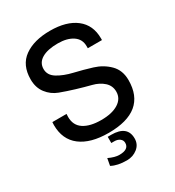

<svg xmlns="http://www.w3.org/2000/svg" viewBox="-211 -820 1049 1150"><g transform="rotate(-30 313.5 -244.5)"><path d="M314 -696Q427 -696 491.5 -646Q556 -596 556 -504V-492H458V-507Q458 -555 419 -581Q380 -607 316 -607Q245 -607 205.5 -583.5Q166 -560 166 -516Q166 -473 208 -447.5Q250 -422 310 -408Q370 -394 430 -375.5Q490 -357 532 -315Q574 -273 574 -205Q574 10 313 10Q189 10 120.5 -42.5Q52 -95 52 -195Q52 -206 53 -215H151Q150 -206 150 -194Q150 -136 193.5 -107.5Q237 -79 314 -79Q389 -79 432.5 -106.5Q476 -134 476 -182Q476 -223 446 -250Q416 -277 370.5 -288.5Q325 -300 272 -316Q219 -332 173.5 -349Q128 -366 98 -405Q68 -444 68 -501Q68 -600 135 -648Q202 -696 314 -696ZM230 136Q272 156 303 156Q369 156 369 111Q369 92 354 81Q339 70 317 70H296V27H320Q431 27 431 116Q431 157 399.5 182Q368 207 326 207Q261 207 221 185Z"/></g></svg>

Font: Chivo
Style: Regular
Weight: 400
Designer: Hector Gatti
Foundry: Omnibus-Type
Version: Version 1.007;PS 001.007;hotconv 1.0.88;makeotf.lib2.5.64775